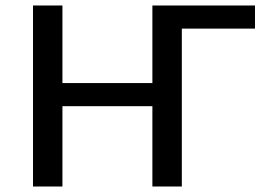

<svg xmlns="http://www.w3.org/2000/svg" viewBox="-20 -678 976 698"><path d="M534 0V-658H641V0ZM100 0V-658H207V0ZM134 -292V-376H608V-292ZM585 -574V-658H907V-574Z"/></svg>

Font: Ysabeau SC SemiBold
Style: Regular
Weight: 600
Designer: Christian Thalmann (Catharsis Fonts)
Version: Version 2.001;gftools[0.9.30]; featfreeze: smcp